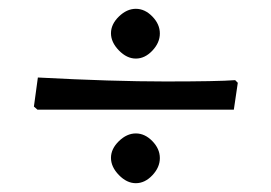

<svg xmlns="http://www.w3.org/2000/svg" viewBox="-20 -466 616 436"><path d="M326 -428.5Q343 -411 343 -390Q343 -369 326 -351Q309 -333 288.5 -333Q268 -333 250 -351.5Q232 -370 232 -390.5Q232 -411 250 -428.5Q268 -446 288.5 -446Q309 -446 326 -428.5ZM326 -145.5Q343 -128 343 -107Q343 -86 326 -68Q309 -50 288.5 -50Q268 -50 250 -68.5Q232 -87 232 -107.5Q232 -128 250 -145.5Q268 -163 288.5 -163Q309 -163 326 -145.5ZM66 -290Q236 -281 355.5 -281Q475 -281 514 -284L520 -278L511 -217H65L57 -224Z"/></svg>

Font: Almendra SC
Style: Bold
Weight: 700
Designer: Ana Sanfelippo
Foundry: Ana Sanfelippo
Version: Version 1.003